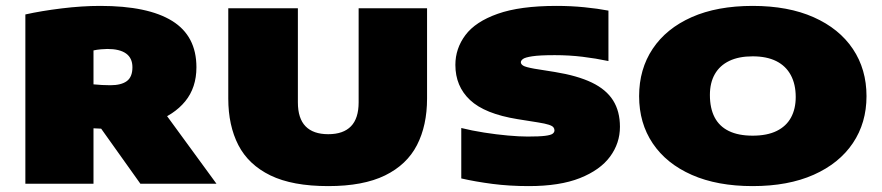

<svg xmlns="http://www.w3.org/2000/svg" viewBox="-20 -623 2990 651"><path d="M66 0V-574Q119.5 -586 188.8 -594.5Q258 -603 320 -603Q481.5 -603 563.8 -552Q646 -501 646 -395Q646 -326 608 -279.5Q570 -233 502 -209.5Q434 -186 344 -186Q334.5 -186 321.8 -186.8Q309 -187.5 297 -188V0ZM456 0 263 -271H516L714 0ZM354 -334Q391 -334 410 -348Q429 -362 429 -395Q429 -426 407.5 -441.5Q386 -457 344 -457Q336.5 -457 322 -455.8Q307.5 -454.5 297 -452V-337Q313 -335.5 326 -334.8Q339 -334 354 -334Z M1093 8Q971.5 8 897 -28.2Q822.5 -64.5 788.2 -131Q754 -197.5 754 -289V-595H990V-276Q990 -221.5 1016 -194.8Q1042 -168 1093 -168Q1144 -168 1170 -194.8Q1196 -221.5 1196 -276V-595H1428V-289Q1428 -197.5 1393.8 -131Q1359.5 -64.5 1285.5 -28.2Q1211.5 8 1093 8Z M1773 8Q1707 8 1649.5 0.5Q1592 -7 1544 -18V-189Q1580 -180 1621.5 -173.5Q1663 -167 1702 -163.5Q1741 -160 1769 -160Q1809 -160 1828.5 -162.5Q1848 -165 1854 -169.8Q1860 -174.5 1860 -181Q1860 -186.5 1856.5 -191.2Q1853 -196 1841 -200Q1829 -204 1804 -208L1735 -219Q1623.5 -237 1573.8 -283.8Q1524 -330.5 1524 -403Q1524 -458.5 1558 -504Q1592 -549.5 1667.5 -576.2Q1743 -603 1867 -603Q1915 -603 1960.8 -598.5Q2006.5 -594 2043 -587V-416Q2000.5 -425 1955.2 -430.5Q1910 -436 1861 -436Q1809.5 -436 1785 -432.2Q1760.5 -428.5 1753.2 -423Q1746 -417.5 1746 -412Q1746 -405.5 1753.8 -400.5Q1761.5 -395.5 1792 -390L1861 -379Q1938 -366.5 1986.8 -343Q2035.5 -319.5 2058.8 -282.5Q2082 -245.5 2082 -193Q2082 -137.5 2048.5 -92Q2015 -46.5 1946.5 -19.2Q1878 8 1773 8Z M2532 8Q2412 8 2325.8 -30Q2239.5 -68 2193.2 -136.8Q2147 -205.5 2147 -297Q2147 -388.5 2193 -457.5Q2239 -526.5 2325.2 -564.8Q2411.5 -603 2532 -603Q2652.5 -603 2739 -564.5Q2825.5 -526 2871.8 -457Q2918 -388 2918 -297Q2918 -206.5 2871.8 -137.8Q2825.5 -69 2739 -30.5Q2652.5 8 2532 8ZM2532 -163Q2581 -163 2613.5 -179Q2646 -195 2662 -224.5Q2678 -254 2678 -294Q2678 -337.5 2661.2 -368.5Q2644.5 -399.5 2612 -415.8Q2579.5 -432 2532 -432Q2485 -432 2452.8 -416.5Q2420.5 -401 2403.8 -371.8Q2387 -342.5 2387 -301Q2387 -256 2403 -225.2Q2419 -194.5 2451.2 -178.8Q2483.5 -163 2532 -163Z"/></svg>

Font: Encode Sans SC Expanded Black
Style: Regular
Weight: 900
Width: 7
Designer: Multiple Designers
Foundry: Impallari Type
Version: Version 3.002